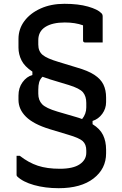

<svg xmlns="http://www.w3.org/2000/svg" viewBox="-20 -738 640 1008"><path d="M294 148Q364 148 398.5 124.5Q433 101 433 64V52Q433 20 414.5 3Q396 -14 337 -31L241 -60Q156 -86 116.5 -125Q77 -164 77 -214V-236Q77 -277 98.5 -306.5Q120 -336 150 -344V-362Q109 -389 93 -421Q77 -453 77 -488V-533Q77 -586 108 -627.5Q139 -669 193.5 -693.5Q248 -718 318 -718Q391 -718 442 -703.5Q493 -689 512 -669Q519 -663 519 -652V-515H427Q416 -515 416 -526V-605Q375 -620 320 -620Q255 -620 218 -596.5Q181 -573 181 -527V-504Q181 -469 203.5 -450Q226 -431 287 -413L382 -384Q442 -367 475.5 -345Q509 -323 523 -294Q537 -265 537 -226V-202Q537 -168 517 -140.5Q497 -113 466 -103V-86Q505 -62 521 -29Q537 4 537 48V67Q537 148 471 199Q405 250 288 250Q217 250 158.5 233.5Q100 217 70 188Q67 185 67 180V80H84Q130 116 178.5 132Q227 148 294 148ZM378 -124Q396 -119 411 -113Q433 -140 433 -174V-198Q433 -232 416 -253Q399 -274 340 -292L244 -321Q222 -328 203 -335Q190 -322 185.5 -306Q181 -290 181 -267V-246Q181 -212 201 -191Q221 -170 282 -152Z"/></svg>

Font: Recursive Mn Lnr St Med
Style: Regular
Weight: 500
Monospace: yes
Version: Version 1.079;hotconv 1.0.112;makeotfexe 2.5.65598; ttfautoh